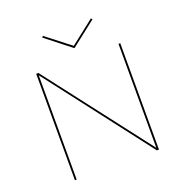

<svg xmlns="http://www.w3.org/2000/svg" viewBox="-148 -984 1069 1116"><g transform="rotate(-20 386.5 -426.0)"><path d="M542 -844 386 -722 231 -844 238 -852 387 -736 535 -852ZM635 -658H646V0H633L137 -645V0H126V-658H140L635 -15Z"/></g></svg>

Font: EauTest Hairline
Style: Regular
Weight: 250
Designer: Christian Thalmann (Catharsis Fonts)
Version: Version 0.001;PS 000.001;hotconv 1.0.88;makeotf.lib2.5.64775